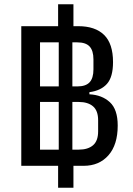

<svg xmlns="http://www.w3.org/2000/svg" viewBox="-20 -800 624 902"><path d="M325 82H253V-21H80V-677H253V-780H325V-677H348Q427 -677 469 -636Q511 -595 511 -508Q511 -438 482.5 -406Q454 -374 400 -367V-357Q459 -354 496 -320Q533 -286 533 -210Q533 -120 489.5 -70.5Q446 -21 373 -21H325ZM256 -394V-601H168V-394ZM320 -394H343Q383 -394 401 -413.5Q419 -433 419 -474V-521Q419 -562 401 -581.5Q383 -601 343 -601H320ZM256 -97V-321H168V-97ZM320 -97H350Q393 -97 417 -117.5Q441 -138 441 -183V-235Q441 -280 417 -300.5Q393 -321 350 -321H320Z"/></svg>

Font: IBM Plex Sans Cond Text
Style: Regular
Weight: 450
Width: 3
Designer: Mike Abbink, Paul van der Laan, Pieter van Rosmalen
Foundry: Bold Monday
Version: Version 1.3